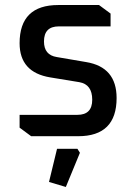

<svg xmlns="http://www.w3.org/2000/svg" viewBox="-20 -542 542 764"><path d="M58 -34V-85H288Q347 -85 347 -145Q347 -206 296 -215L180 -234Q58 -254 58 -370Q58 -522 212 -522H374L420 -488V-437H214Q155 -437 155 -377Q155 -323 206 -315L323 -295Q444 -275 444 -152Q444 0 291 0H104ZM175 182 207 50H288L298 66L242 202Z"/></svg>

Font: Oxanium Medium
Style: Regular
Weight: 500
Designer: Severin Meyer
Version: Version 1.001